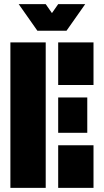

<svg xmlns="http://www.w3.org/2000/svg" viewBox="-20 -904 500 924"><path d="M30 0V-700H200V0ZM260 -495V-700H430V-495ZM260 0V-205H430V0ZM400 -435V-265H260V-435ZM230 -841 260 -884H390L300 -756H160L70 -884H200Z"/></svg>

Font: Promplate
Style: Bold
Weight: 400
Designer: Evgeny Tarasenko
Foundry: Evgeny Tarasenko
Version: Version 1.000